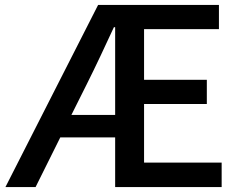

<svg xmlns="http://www.w3.org/2000/svg" viewBox="-20 -757 973 777"><path d="M2 0H124L224 -201H446V0H877V-99H563V-336H817V-434H563V-639H866V-737H377ZM269 -292 331 -416C368 -490 405 -569 441 -647H446V-292Z"/></svg>

Font: ChiuKong Gothic CL Medium
Style: Regular
Weight: 500
Designer: Ryoko NISHIZUKA 西塚涼子 (kana, bopomofo & ideographs); Paul D. Hunt (Latin, Greek & Cyrillic); Sandoll Communications 산돌커뮤니
Foundry: Adobe
Version: Version 1.300